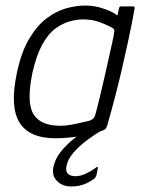

<svg xmlns="http://www.w3.org/2000/svg" viewBox="-20 -493 523 693"><path d="M180 6Q85 6 50 -51.5Q15 -109 41 -230Q57 -306 85.5 -353.5Q114 -401 148.5 -427Q183 -453 219 -463Q255 -473 288 -473Q323 -473 356.5 -461Q390 -449 404 -437L410 -465Q411 -468 413 -469Q415 -470 417 -470H460Q466 -470 466 -464Q463 -446 457 -414.5Q451 -383 442 -342Q433 -301 422 -252.5Q411 -204 397 -150Q383 -96 367 -40Q365 -34 361.5 -29Q358 -24 345 -20Q314 -9 268 -1.5Q222 6 180 6ZM198 -39Q216 -39 238 -43Q260 -47 278 -51.5Q296 -56 302 -57Q308 -59 314.5 -63.5Q321 -68 324 -79Q331 -104 339 -137.5Q347 -171 355.5 -207.5Q364 -244 371.5 -278.5Q379 -313 385 -339Q391 -365 392 -376Q394 -382 391.5 -386.5Q389 -391 381 -395Q362 -405 337 -414Q312 -423 279 -423Q258 -423 232 -416Q206 -409 180 -390Q154 -371 132.5 -332Q111 -293 97 -230Q75 -124 100.5 -81.5Q126 -39 198 -39ZM237 180Q205 180 185.5 160Q166 140 173 109Q179 80 199.5 54.5Q220 29 246.5 8Q273 -13 298 -27Q304 -30 309.5 -32Q315 -34 320 -34H351Q355 -34 355.5 -31Q356 -28 350 -24Q322 -8 294 13Q266 34 245.5 57.5Q225 81 220 106Q216 125 225 134Q234 143 252 143Q271 143 291.5 133Q312 123 325 113Q329 109 331.5 109.5Q334 110 333 114L328 140Q327 143 324.5 147Q322 151 316 155Q302 165 282.5 172.5Q263 180 237 180Z"/></svg>

Font: Glory Light
Style: Italic
Weight: 300
Italic angle: -12°
Version: Version 1.011